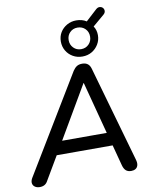

<svg xmlns="http://www.w3.org/2000/svg" viewBox="-110 -1123 955 1209"><g transform="rotate(-10 367.5 -518.5)"><path d="M45 7Q27 7 14.5 -1.5Q2 -10 -0.5 -24.5Q-3 -39 7 -57L382 -677Q394 -695 407.5 -703.5Q421 -712 442 -712Q463 -712 476.5 -702Q490 -692 496 -671L670 -60Q677 -37 673 -22Q669 -7 657.5 0Q646 7 630 7Q608 7 595.5 -4.5Q583 -16 577 -39L536 -194L571 -172H151L196 -192L97 -24Q89 -8 76 -0.5Q63 7 45 7ZM429 -590 223 -238 200 -256H549L524 -237L431 -590ZM452 -756Q419 -756 392 -771.5Q365 -787 349.5 -813.5Q334 -840 334 -872Q334 -905 349.5 -930.5Q365 -956 392 -971.5Q419 -987 452 -987Q470 -987 487 -982.5Q504 -978 517 -969L588 -1034Q600 -1045 612.5 -1044Q625 -1043 632.5 -1034.5Q640 -1026 639.5 -1014Q639 -1002 627 -992L554 -930Q571 -905 571 -872Q571 -840 555 -813.5Q539 -787 512.5 -771.5Q486 -756 452 -756ZM452 -803Q482 -803 501.5 -823Q521 -843 521 -872Q521 -902 501.5 -921.5Q482 -941 452 -941Q423 -941 403.5 -921.5Q384 -902 384 -872Q384 -843 403.5 -823Q423 -803 452 -803Z"/></g></svg>

Font: Nunito ExtraLight SemiBold
Style: Italic
Weight: 600
Italic angle: -9°
Version: Version 3.602